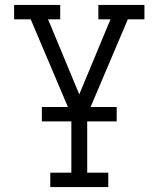

<svg xmlns="http://www.w3.org/2000/svg" viewBox="-20 -550 640 775"><path d="M183 205V147H268V-86L266 -90L104 -472H37V-530H223V-472H174L300 -169L426 -472H377V-530H563V-472H496L332 -86V147H417V205ZM149 -60V-118H451V-60Z"/></svg>

Font: Iosevka Slab Light Extended
Style: Regular
Weight: 300
Width: 7
Monospace: yes
Designer: Belleve Invis
Foundry: Belleve Invis
Version: Version 11.1.0; ttfautohint (v1.8.3)